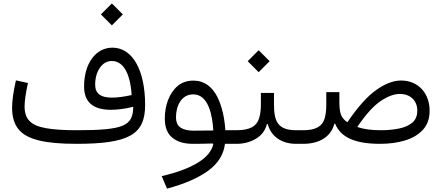

<svg xmlns="http://www.w3.org/2000/svg" viewBox="-20 -842 2585 1124"><path d="M634.8 -693.4 699.2 -757.8 634.8 -821.8 570.8 -757.8ZM759.8 -216.8C759.8 -160.2 744.1 -125.5 697.3 -106C650.4 -86.4 567.4 -79.6 432.1 -79.6C354.5 -79.6 293 -83.5 248 -91.8C158.2 -107.9 124 -146.5 124 -218.8C124 -250 130.4 -295.9 143.6 -356L73.2 -371.6C58.1 -304.7 50.8 -251 50.8 -210.4C50.8 -158.2 63 -117.2 87.4 -86.4C136.2 -24.9 243.2 0 426.3 0C734.4 0 829.6 -53.7 829.6 -227.1C829.6 -432.1 755.4 -563 638.2 -563C540 -563 472.2 -470.2 472.2 -335.4C472.2 -244.6 524.4 -199.2 629.4 -199.2C667 -199.2 713.4 -205.1 759.8 -216.8ZM750.5 -285.6C705.6 -275.4 666.5 -270.5 633.3 -270.5C569.3 -270.5 537.1 -295.4 537.1 -345.2C537.1 -385.7 546.4 -418.9 564.9 -445.3C583 -471.7 606.4 -484.9 635.3 -484.9C701.2 -484.9 743.2 -412.1 750.5 -285.6Z M1228.5 2.4C1219.2 43.5 1188.5 80.1 1135.7 111.8C1083 143.6 1013.2 168.9 926.8 189L957.5 262.2C1057.6 235.8 1137.7 201.2 1197.3 158.7C1256.3 115.7 1289.6 63 1296.9 0H1339.4V-79.6H1299.3C1294.9 -147.5 1280.8 -218.3 1252 -275.4C1222.7 -332.5 1177.7 -370.1 1112.8 -370.1C1075.2 -370.1 1043.9 -359.4 1019 -337.9C969.2 -294.9 944.8 -222.7 944.8 -147.9C944.8 -96.7 959.5 -59.6 989.3 -35.6C1018.6 -11.7 1058.1 0 1108.4 0C1147 0 1185.5 -0.5 1225.1 -2ZM1228.5 -78.1C1189 -77.6 1149.9 -77.1 1111.3 -77.1C1080.6 -77.1 1055.7 -83 1037.6 -94.7C1019.5 -106 1010.3 -127 1010.3 -157.2C1010.3 -222.2 1042.5 -289.6 1110.8 -289.6C1155.3 -289.6 1183.6 -259.8 1201.7 -216.8C1219.2 -173.8 1226.6 -121.6 1228.5 -78.1Z M1584 -297.9H1507.3V-231.9C1507.3 -199.2 1503.9 -171.4 1496.6 -148.9C1482.4 -103.5 1444.3 -79.6 1364.3 -79.6H1339.4C1330.1 -79.6 1325.2 -66.4 1325.2 -40C1325.2 -13.2 1330.1 0 1339.4 0H1364.3C1406.7 0 1444.3 -9.8 1478 -29.8C1511.7 -49.8 1533.2 -78.1 1542.5 -115.7H1547.4C1566.9 -41.5 1630.4 0 1712.9 0H1750.5V-79.6H1714.8C1605 -79.6 1584 -132.3 1584 -231.9ZM1494.1 -419.4 1558.6 -483.9 1494.1 -547.9 1430.2 -483.9Z M1941.9 -117.7C1975.6 -35.2 2063 0 2205.6 0C2257.8 0 2306.2 -6.3 2350.1 -19.5C2394 -32.7 2429.2 -53.2 2455.6 -82C2481.9 -110.4 2495.1 -147.5 2495.1 -193.8C2495.1 -293.5 2431.2 -370.6 2327.6 -370.6C2283.2 -370.6 2235.4 -352.5 2183.6 -315.9C2131.3 -279.3 2074.7 -216.3 2013.7 -126.5C1999.5 -135.3 1988.8 -147 1980.5 -161.1C1972.2 -175.3 1967.3 -200.7 1966.8 -236.3V-302.7H1890.1V-226.1C1890.1 -196.3 1886.7 -170.4 1880.4 -148.4C1867.2 -104.5 1832 -79.6 1754.4 -79.6H1750.5C1741.2 -79.6 1736.3 -66.4 1736.3 -40C1736.3 -13.2 1741.2 0 1750.5 0H1754.4C1848.1 0 1917.5 -40 1937.5 -117.7ZM2319.8 -292C2351.6 -292 2377 -282.7 2395.5 -264.6C2413.6 -246.6 2422.9 -223.1 2422.9 -194.8C2422.9 -163.1 2412.6 -139.2 2392.1 -122.6C2371.1 -106 2344.7 -94.7 2312.5 -88.9C2279.8 -82.5 2245.6 -79.6 2210 -79.6C2156.7 -79.6 2108.9 -85 2071.8 -99.1C2121.1 -171.9 2167 -222.7 2208.5 -250.5C2250 -278.3 2287.1 -292 2319.8 -292Z"/></svg>

Font: Estedad Regular
Style: Regular
Weight: 400
Designer: Amin Abedi
Version: Version 7.3